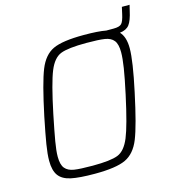

<svg xmlns="http://www.w3.org/2000/svg" viewBox="-116 -882 896 987"><g transform="rotate(-15 332.0 -388.5)"><path d="M664 -785 657 -756Q646 -705 630 -684Q614 -663 579 -659Q607 -630 607 -569Q607 -502 573 -344Q537 -175 510 -107.5Q483 -40 432 -16Q381 8 268 8Q185 8 141 -1.5Q97 -11 77 -38Q57 -65 57 -117Q57 -152 65.5 -204Q74 -256 92 -344Q128 -515 155 -582Q182 -649 232 -672.5Q282 -696 396 -696Q473 -696 514 -688H553Q585 -688 596 -700Q607 -712 615 -749L623 -785ZM559 -561Q559 -604 543.5 -623.5Q528 -643 496 -648Q464 -653 398 -653Q301 -653 261.5 -637.5Q222 -622 197.5 -562Q173 -502 140 -344Q122 -256 113.5 -206.5Q105 -157 105 -126Q105 -83 121 -64Q137 -45 168.5 -40Q200 -35 267 -35Q363 -35 402 -50.5Q441 -66 466 -126.5Q491 -187 525 -344Q543 -427 551 -478Q559 -529 559 -561Z"/></g></svg>

Font: Saira Semi Condensed ExtraLight
Style: Italic
Weight: 200
Width: 4
Italic angle: -12°
Designer: Hector Gatti with collaboration of the Omnibus-Type team
Foundry: Omnibus-Type
Version: Version 1.001; ttfautohint (v1.8)